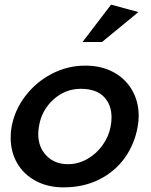

<svg xmlns="http://www.w3.org/2000/svg" viewBox="-20 -797 650 828"><path d="M574 -252Q578 -273 578 -298Q578 -359 549.5 -408.5Q521 -458 469 -486Q417 -514 348 -514Q271 -514 203 -478.5Q135 -443 89 -382.5Q43 -322 30 -250Q26 -229 26 -203Q26 -142 54 -93.5Q82 -45 134 -17Q186 11 254 11Q341 11 409 -23.5Q477 -58 519 -117.5Q561 -177 574 -252ZM461 -291Q461 -270 457 -251Q449 -208 422 -170.5Q395 -133 356 -111Q317 -89 273 -89Q216 -89 180.5 -125.5Q145 -162 145 -219Q145 -236 148 -252Q159 -321 210 -367.5Q261 -414 329 -414Q394 -414 427.5 -380Q461 -346 461 -291ZM336 -616H420L577 -745L459 -777Z"/></svg>

Font: Geom Medium
Style: Italic
Weight: 500
Italic angle: -10°
Version: Version 1.102